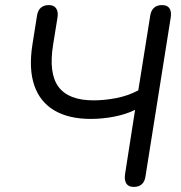

<svg xmlns="http://www.w3.org/2000/svg" viewBox="-20 -732 715 759"><path d="M508.9 6.9Q488.1 6.9 479.7 -5.9Q471.2 -18.7 474.1 -42L514 -297.8Q479.7 -280.6 432.9 -271.2Q386 -261.9 338.7 -261.9Q251.7 -261.9 194.8 -295.5Q138 -329.2 115.7 -394.1Q93.3 -459 107.8 -553.4L126.4 -670.7Q129.8 -691.6 141.9 -701.8Q154 -711.9 173 -711.9Q193.3 -711.9 202 -698.8Q210.8 -685.7 207.4 -663.4L190.2 -557Q171.5 -442.7 211.1 -389Q250.7 -335.3 349.5 -335.3Q394 -335.3 440.4 -344.4Q486.8 -353.5 526.7 -374.8L574 -670.7Q577.4 -691.6 589.5 -701.8Q601.7 -711.9 620.6 -711.9Q641.4 -711.9 649.9 -699.1Q658.4 -686.3 655 -663.4L555 -34.3Q552.1 -13.9 540.3 -3.5Q528.4 6.9 508.9 6.9Z"/></svg>

Font: Nunito Variable Extra Light
Style: Italic
Weight: 200
Italic angle: -9°
Designer: Vernon Adams
Foundry: Vernon Adams
Version: Version 3.602